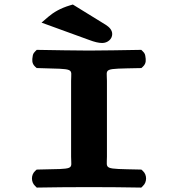

<svg xmlns="http://www.w3.org/2000/svg" viewBox="-20 -840 780 862"><path d="M460.1 -476.9C460.1 -535.2 437.3 -530.5 604.8 -534.2L614.8 -534.4L621.8 -540.9C638 -555.8 634.6 -573.8 632.9 -585.1C632 -591.3 631.5 -599.8 621.8 -608.7L614.3 -616.2L603.7 -616C548.6 -615 430.8 -613 379.1 -613C330.2 -613 211.8 -615 155.7 -616L145 -616.2L137.5 -608.7C127.9 -599.8 127.3 -591.3 126.4 -585.1C124.7 -573.8 121.3 -555.8 137.5 -540.9L144.5 -534.5L154.3 -534.2C321.2 -529.5 299.2 -534.8 299.2 -476.9V-136.2C299.2 -77 322.3 -82.6 154.5 -78.9L144.5 -78.6L137.5 -72.1C118.8 -54.9 118.8 -22.5 137.5 -5.3L145 2.2L155.7 2C210.6 1 292.7 0 380.2 0C467.3 0 547.5 1 603.7 2L614.3 2.2L621.8 -5.3C640.5 -22.5 640.5 -54.9 621.8 -72.1L614.8 -78.6L604.9 -78.9C439.4 -82.6 460.1 -78.4 460.1 -136.2ZM293.5 -815.7C251.4 -803 220.8 -785 197.4 -765L166.5 -738.4L379.5 -660.9C404.7 -651.3 423.4 -647 438.8 -647C463.7 -647 483.8 -664.9 483.8 -687C483.8 -705.9 469.7 -718.9 455.1 -728.4L307 -819.7Z"/></svg>

Font: Linux Libertine Mono O 
Style: Mono Bold
Weight: 400
Designer: Philipp H. Poll
Foundry: Philipp H. Poll
Version: Version 5.1.7